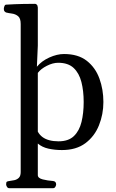

<svg xmlns="http://www.w3.org/2000/svg" viewBox="-34 -781 613 1018"><path d="M15.1 216.8Q7.3 216.8 2.9 209.5Q-1.5 202.1 -1.5 196.8Q-1.5 185.5 2.2 182.6Q5.9 179.7 16.1 178.7Q28.3 177.2 42 174.3Q55.7 171.4 65.7 161.9Q75.7 152.3 75.7 131.3V-653.8Q75.7 -684.1 61.8 -695.3Q47.9 -706.5 29.5 -709Q11.2 -711.4 -2 -714.8Q-6.8 -717.3 -10.3 -721.2Q-13.7 -725.1 -13.7 -734.4Q-13.7 -740.2 -10.7 -748Q-7.8 -755.9 -2 -756.3Q46.9 -759.3 88.9 -760Q130.9 -760.7 151.9 -760.7Q155.8 -760.7 160.6 -756.8Q165.5 -752.9 166.5 -741.2V-539.1L161.6 -427.2Q186.5 -457.5 227.5 -476.1Q268.6 -494.6 305.2 -494.6Q380.4 -494.6 426.3 -458.5Q472.2 -422.4 493.2 -364.3Q514.2 -306.2 514.2 -240.2Q514.2 -174.8 490.7 -116.5Q467.3 -58.1 418.7 -21.7Q370.1 14.6 294.4 14.6Q256.3 14.6 222.7 7.1Q189 -0.5 166.5 -20V20V147.5Q166.5 163.6 192.6 170.2Q218.8 176.8 247.6 178.7Q263.7 180.7 263.7 196.8Q263.7 202.1 259.5 209.5Q255.4 216.8 247.1 216.8ZM276.4 -31.7Q329.1 -31.7 357.9 -59.6Q386.7 -87.4 398.2 -134.5Q409.7 -181.6 409.7 -240.2Q409.7 -298.8 397.7 -345.9Q385.7 -393.1 356.4 -420.7Q327.1 -448.2 274.4 -448.2Q246.1 -448.2 214.4 -432.1Q182.6 -416 166.5 -394.5V-83Q175.8 -65.9 191.2 -54.4Q206.5 -43 228 -37.4Q249.5 -31.7 276.4 -31.7Z"/></svg>

Font: Gelasio
Style: Regular
Weight: 400
Designer: Eben Sorkin
Foundry: Eben Sorkin
Version: Version 1.008